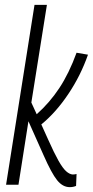

<svg xmlns="http://www.w3.org/2000/svg" viewBox="-20 -760 382 790"><path d="M5 0 122 -740H173L109 -338L131 -290Q184 -337 224 -397.5Q264 -458 295 -543L342 -535Q312 -449 261 -373Q210 -297 150 -248L178 -186Q203 -130 220.5 -99Q238 -68 252 -55.5Q266 -43 279 -42Q286 -42 295 -44L293 5Q281 10 267 10Q238 10 215 -18.5Q192 -47 159 -122L97 -261L56 0Z"/></svg>

Font: Georama Condensed Light
Style: Italic
Weight: 300
Width: 3
Italic angle: -9°
Designer: Jean-Baptiste Levee
Foundry: Production Type
Version: Version 1.000